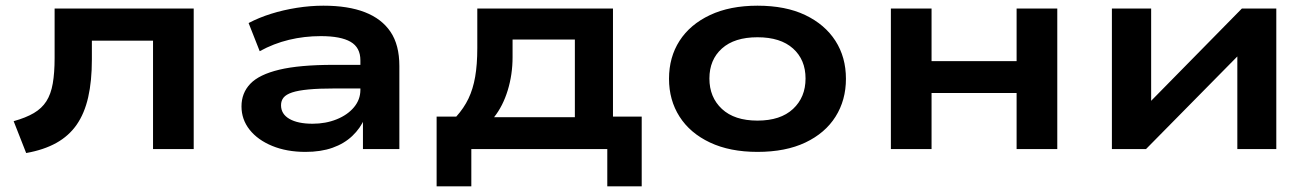

<svg xmlns="http://www.w3.org/2000/svg" viewBox="-20 -524 4603 675"><path d="M72 14 28 -98Q71 -110 99 -126.5Q127 -143 143 -168Q159 -193 165.5 -230.5Q172 -268 172 -320V-494H661V0H518V-381H303V-315Q303 -239 290 -182Q277 -125 249.5 -85.5Q222 -46 178 -21.5Q134 3 72 14Z M1054 10Q988 10 937 -11Q886 -32 857.5 -68Q829 -104 829 -150Q829 -197 860 -229.5Q891 -262 962 -279Q1033 -296 1153 -296H1266V-213H1157Q1101 -213 1064.5 -209.5Q1028 -206 1007 -199Q986 -192 977 -181Q968 -170 968 -154Q968 -123 997.5 -106Q1027 -89 1079 -89Q1125 -89 1163.5 -104.5Q1202 -120 1224.5 -147Q1247 -174 1247 -208V-312Q1247 -357 1212.5 -377Q1178 -397 1108 -397Q1050 -397 996 -384Q942 -371 893 -344L854 -443Q890 -462 933 -475.5Q976 -489 1023.5 -496.5Q1071 -504 1117 -504Q1204 -504 1263 -481Q1322 -458 1353 -412Q1384 -366 1384 -292V0H1256V-108H1262Q1247 -73 1218.5 -46Q1190 -19 1149 -4.5Q1108 10 1054 10Z M1515 131V-114H1584Q1611 -144 1627 -177.5Q1643 -211 1650.5 -254Q1658 -297 1658 -355V-494H2135V-114H2236V131H2115V0H1637V131ZM1717 -112H2001V-385H1782V-323Q1782 -262 1765 -206.5Q1748 -151 1717 -112Z M2643 10Q2546 10 2476 -23Q2406 -56 2369 -114Q2332 -172 2332 -247Q2332 -323 2369 -380.5Q2406 -438 2476 -471Q2546 -504 2643 -504Q2742 -504 2811 -471Q2880 -438 2917 -380.5Q2954 -323 2954 -247Q2954 -172 2917.5 -114Q2881 -56 2811.5 -23Q2742 10 2643 10ZM2643 -100Q2724 -100 2768 -141Q2812 -182 2812 -248Q2812 -314 2768 -353.5Q2724 -393 2643 -393Q2562 -393 2518 -353.5Q2474 -314 2474 -248Q2474 -182 2518 -141Q2562 -100 2643 -100Z M3112 0V-494H3255V-309H3554V-494H3697V0H3554V-197H3255V0Z M3889 0V-494H4027V-135H3993L4346 -494H4467V0H4330V-360H4364L4009 0Z"/></svg>

Font: Nunito Sans 10pt Expanded
Style: Bold
Weight: 700
Width: 7
Designer: Vernon Adams
Foundry: Vernon Adams
Version: Version 3.101;gftools[0.9.27]